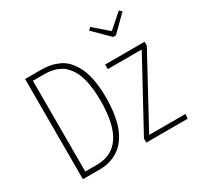

<svg xmlns="http://www.w3.org/2000/svg" viewBox="-160 -944 1164 1132"><g transform="rotate(-30 422.5 -378.0)"><path d="M776.9 -755.9 793 -740.2 689 -637.2H669.9L565.9 -740.2L582 -755.9L680.2 -670.9ZM204.1 -682.1Q237.8 -682.1 266.4 -676.5Q294.9 -670.9 324.5 -657.5Q354 -644 376.7 -619.1Q399.4 -594.2 417.5 -558.3Q435.5 -522.5 445.3 -469Q455.1 -415.5 455.1 -348.1Q455.1 -288.6 447.3 -239Q439.5 -189.5 426.3 -154.3Q413.1 -119.1 394 -91.6Q375 -64 353.8 -47.1Q332.5 -30.3 307.4 -19.3Q282.2 -8.3 258.5 -4.2Q234.9 0 209 0H96.2V-682.1ZM205.1 -649.9H130.9V-32.2H210Q418 -32.2 418 -348.1Q418 -403.3 411.4 -448Q404.8 -492.7 393.6 -523.7Q382.3 -554.7 365.7 -577.9Q349.1 -601.1 331.5 -614.5Q314 -627.9 291.5 -636.2Q269 -644.5 249 -647.2Q229 -649.9 205.1 -649.9ZM815.9 -520V-493.2L564.9 -30.8H812L809.1 0H527.8V-27.8L778.8 -488.8H547.9V-520Z"/></g></svg>

Font: Fira Sans Compressed UltraLight
Style: Regular
Weight: 200
Width: 1
Designer: Carrois Corporate & Edenspiekermann AG
Foundry: Carrois Corporate GbR & Edenspiekermann AG
Version: Version 4.203;PS 004.203;hotconv 1.0.88;makeotf.lib2.5.64775